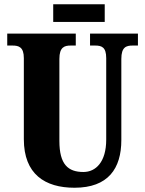

<svg xmlns="http://www.w3.org/2000/svg" viewBox="-20 -872 682 902"><path d="M230 -769H472V-852H230ZM330 10C488 10 550 -80 550 -214V-595C550 -651 573 -658 603 -658H628V-714H403V-658H427C457 -658 479 -651 479 -599V-216C479 -111 430 -64 372 -64C300 -64 259 -99 259 -210V-595C259 -651 283 -658 312 -658H336V-714H14V-658H39C68 -658 92 -651 92 -599V-218C92 -54 191 10 330 10Z"/></svg>

Font: Noto Serif Myanmar ExtraCondensed Black
Style: Regular
Weight: 900
Width: 2
Designer: Ben Mitchell and the Monotype Design Team
Foundry: Monotype Imaging Inc.
Version: Version 2.106